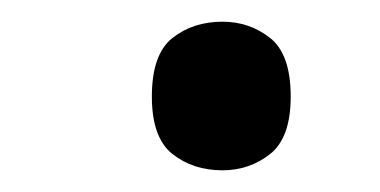

<svg xmlns="http://www.w3.org/2000/svg" viewBox="-20 -150 350 177"><path d="M185 7Q158 7 139 -8Q120 -23 120 -61Q120 -100 139 -115Q158 -130 185 -130Q210 -130 229 -115Q248 -100 248 -61Q248 -23 229 -8Q210 7 185 7Z"/></svg>

Font: Noto Serif Khojki Medium
Style: Regular
Weight: 500
Version: Version 2.003